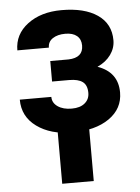

<svg xmlns="http://www.w3.org/2000/svg" viewBox="-54 -581 623 856"><g transform="rotate(-5 257.0 -152.5)"><path d="M331.5 -372.6Q331.5 -400.4 313.2 -415.8Q294.9 -431.2 261.2 -431.2Q226.6 -431.2 204.8 -416.7Q183.1 -402.3 183.1 -376H42Q42 -447.8 101.6 -492.7Q161.1 -537.6 253.9 -537.6Q356 -537.6 414.3 -497.6Q472.7 -457.5 472.7 -383.8Q472.7 -348.6 451.4 -319.1Q430.2 -289.6 391.6 -272Q481.9 -240.2 481.9 -149.4Q481.9 -76.7 419.7 -33.4Q357.4 9.8 253.9 9.8Q157.7 9.8 95.7 -35.2Q33.7 -80.1 33.7 -156.2H174.8Q174.8 -129.4 198.7 -112.8Q222.7 -96.2 261.2 -96.2Q298.8 -96.2 319.8 -113.8Q340.8 -131.3 340.8 -159.7Q340.8 -194.3 320.8 -209.2Q300.8 -224.1 260.7 -224.1H184.1V-315.9H265.6Q331.5 -317.9 331.5 -372.6ZM330.6 233.9H189.5V-40.5H330.6Z"/></g></svg>

Font: SteelSelectRoboto
Style: Roboto-Bold
Weight: 700
Designer: Google
Version: Version 2.137; 2017